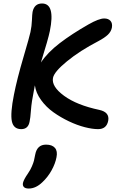

<svg xmlns="http://www.w3.org/2000/svg" viewBox="-20 -730 712 1102"><path d="M102.1 11.2Q57.6 11.2 48.1 -33.9Q38.6 -79.1 60.1 -187Q77.6 -275.9 114 -399.7Q150.4 -523.4 154.8 -545.9Q162.1 -580.6 163.3 -614.7Q164.6 -648.9 167 -662.1Q177.2 -710 221.2 -710Q298.3 -710 266.1 -551.8Q257.3 -507.8 214.8 -371.1Q252.9 -428.7 322.8 -482.2Q392.6 -535.6 487.8 -589.8Q547.9 -624 578.1 -624Q602.1 -624 614.3 -610.1Q626.5 -596.2 622.1 -570.8Q617.2 -547.9 598.9 -530.5Q580.6 -513.2 544.9 -494.1Q438 -438.5 364.5 -378.2Q291 -317.9 284.2 -283.2Q274.4 -233.9 347.7 -180.2Q420.9 -126.5 550.8 -99.1Q609.9 -85.9 601.1 -37.1Q591.8 11.2 543 11.2Q510.7 11.2 466.8 0Q422.9 -11.2 375.5 -33.7Q328.1 -56.2 286.6 -85.7Q245.1 -115.2 215.6 -156Q186 -196.8 180.2 -240.2Q175.3 -215.3 174.8 -211.9Q161.1 -145 157.7 -97.9Q154.3 -50.8 149.9 -32.2Q142.1 11.2 102.1 11.2ZM145 352.1Q125.5 352.1 117.2 343.5Q108.9 335 111.8 319.8Q116.2 300.8 140.1 266.1Q154.3 245.6 163.1 224.9Q171.9 204.1 174.8 192.4Q177.7 180.7 182.1 157.2Q192.9 100.1 244.1 100.1Q279.3 100.1 295.4 118.9Q311.5 137.7 304.2 172.9Q297.4 209 276.1 247.6Q254.9 286.1 223.1 315.9Q185.5 352.1 145 352.1Z"/></svg>

Font: Shantell Sans Irregular
Style: Italic
Weight: 500
Italic angle: -11.31°
Designer: Stephen Nixon, Anya Danilova, Shantell Martin
Foundry: Arrow Type
Version: Version 1.006;[9816181b4]